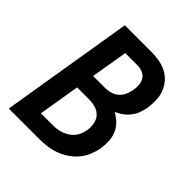

<svg xmlns="http://www.w3.org/2000/svg" viewBox="-200 -868 1001 1001"><g transform="rotate(45 300.0 -367.5)"><path d="M25 0 146 -735H340Q370 -735 399 -730Q428 -725 453 -712.5Q478 -700 496.5 -679Q515 -658 525.5 -631.5Q536 -605 537 -575.5Q538 -546 534 -516Q530 -495 522.5 -473.5Q515 -452 501 -433.5Q487 -415 468 -401Q449 -387 428 -378Q452 -365 471 -346.5Q490 -328 501 -303.5Q512 -279 513.5 -250.5Q515 -222 511 -194Q506 -166 494.5 -137.5Q483 -109 463 -85.5Q443 -62 417 -44.5Q391 -27 362.5 -17Q334 -7 304.5 -3.5Q275 0 247 0ZM216 -431H305Q325 -431 345 -437Q365 -443 380.5 -457Q396 -471 404.5 -490.5Q413 -510 416 -529Q419 -549 417.5 -568.5Q416 -588 406 -603.5Q396 -619 378 -626.5Q360 -634 340 -634H250ZM161 -101H247Q263 -101 279 -103Q295 -105 311.5 -111Q328 -117 342.5 -126.5Q357 -136 368 -149.5Q379 -163 385 -179Q391 -195 394 -211Q398 -236 393 -260Q388 -284 372.5 -300.5Q357 -317 333.5 -323.5Q310 -330 286 -330H199Z"/></g></svg>

Font: Iosevka Curly Extended
Style: Bold Italic
Weight: 700
Width: 7
Italic angle: -9°
Monospace: yes
Designer: Belleve Invis
Foundry: Belleve Invis
Version: Version 11.1.0; ttfautohint (v1.8.3)